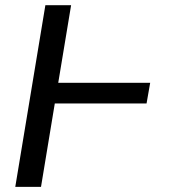

<svg xmlns="http://www.w3.org/2000/svg" viewBox="-20 -732 671 752"><path d="M568.2 -407.7 554 -326.7H194.6L140.6 0H39.8L157.7 -711.6H258.5L208.1 -407.7Z"/></svg>

Font: Inter UI
Style: Italic
Weight: 400
Italic angle: -9.39999°
Designer: Rasmus Andersson
Foundry: rsms
Version: 3.2;8d6f07862